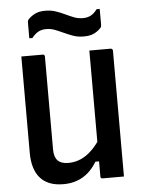

<svg xmlns="http://www.w3.org/2000/svg" viewBox="-62 -985 774 1046"><g transform="rotate(-5 325.0 -462.0)"><path d="M574 0Q555 0 535.5 0Q516 0 496.5 0Q477 0 457 0Q455 0 453 -0.5Q451 -1 450 -2Q449 -3 448 -4Q447 -5 446.5 -7Q446 -9 446 -11Q446 -97 446 -183Q446 -269 446 -355.5Q446 -442 446 -528Q446 -614 446 -700Q466 -700 485.5 -700Q505 -700 524.5 -700Q544 -700 563 -700Q566 -700 568.5 -698.5Q571 -697 572.5 -694.5Q574 -692 574 -689Q574 -617 574 -544Q574 -471 574 -398Q574 -325 574 -252.5Q574 -180 574 -107Q574 -79 574 -51.5Q574 -24 574 0ZM243 13Q199 13 167.5 0.5Q136 -12 115.5 -35.5Q95 -59 84.5 -93.5Q74 -128 74 -172Q74 -237 74 -307.5Q74 -378 74 -452Q74 -526 74 -600Q74 -625 74 -650Q74 -675 74 -700Q104 -700 133 -700Q162 -700 191 -700Q195 -700 197 -698.5Q199 -697 200.5 -695Q202 -693 202 -689Q202 -605 202 -517.5Q202 -430 202 -344.5Q202 -259 202 -180Q202 -139 221 -119.5Q240 -100 279 -100Q314 -100 346 -113.5Q378 -127 408.5 -156.5Q439 -186 468 -234V-94H426Q406 -60 379 -36Q352 -12 318 0.5Q284 13 243 13ZM427 -879Q451 -879 469.5 -888.5Q488 -898 505 -921H522Q522 -898 522 -876.5Q522 -855 522 -837Q522 -829 521 -825Q520 -821 515 -816Q499 -799 477.5 -789Q456 -779 423 -779Q391 -779 365.5 -788Q340 -797 316.5 -808Q293 -819 270 -828Q247 -837 221 -837Q197 -837 178.5 -827Q160 -817 143 -795H126Q126 -818 126 -839.5Q126 -861 126 -879Q126 -885 127 -889.5Q128 -894 133 -900Q149 -916 170.5 -926.5Q192 -937 225 -937Q257 -937 283 -928Q309 -919 332 -908Q355 -897 378 -888Q401 -879 427 -879Z"/></g></svg>

Font: Recursive SemiBold
Style: Regular
Weight: 600
Version: Version 1.085